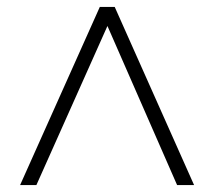

<svg xmlns="http://www.w3.org/2000/svg" viewBox="-20 -720 617 554"><path d="M38 -186 268 -700H311L540 -186H491L290 -645L85 -186Z"/></svg>

Font: DM Sans 24pt ExtraLight
Style: Regular
Weight: 250
Designer: Colophon Foundry, Jonny Pinhorn
Foundry: Colophon Foundry
Version: Version 4.004;gftools[0.9.30]